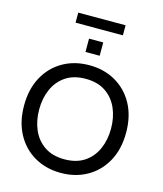

<svg xmlns="http://www.w3.org/2000/svg" viewBox="-146 -1133 1062 1254"><g transform="rotate(15 385.0 -506.5)"><path d="M385 14Q285 14 207 -30.8Q129 -75.5 84.5 -157.2Q40 -239 40 -350Q40 -461 84.5 -542.8Q129 -624.5 207 -669.2Q285 -714 385 -714Q485 -714 563 -669.2Q641 -624.5 685.5 -542.8Q730 -461 730 -350Q730 -239 685.5 -157.2Q641 -75.5 563 -30.8Q485 14 385 14ZM385 -78Q465.5 -78 519.5 -114.2Q573.5 -150.5 600.8 -212.2Q628 -274 628 -350Q628 -426 600.8 -487.8Q573.5 -549.5 519.5 -585.8Q465.5 -622 385 -622Q304.5 -622 250.5 -585.8Q196.5 -549.5 169.2 -487.8Q142 -426 142 -350Q142 -274 169.2 -212.2Q196.5 -150.5 250.5 -114.2Q304.5 -78 385 -78ZM337 -791V-881H433V-791ZM225 -959V-1027H545V-959Z"/></g></svg>

Font: Cabin Resolve
Style: Regular-Resolve
Weight: 400
Designer: Pablo Impallari
Foundry: Pablo Impallari. http://www.impallari.com Igino Marini. http://www.ikern.com
Version: Version 3.001